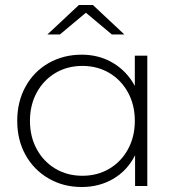

<svg xmlns="http://www.w3.org/2000/svg" viewBox="-20 -745 715 769"><path d="M570 -522H520V-401C498.7 -440.3 469.5 -471 432.5 -493C395.5 -515 353.7 -526 307 -526C258.3 -526 214.3 -514.8 175 -492.5C135.7 -470.2 104.8 -438.8 82.5 -398.5C60.2 -358.2 49 -312.3 49 -261C49 -209.7 60.2 -164 82.5 -124C104.8 -84 135.7 -52.7 175 -30C214.3 -7.3 258.3 4 307 4C354.3 4 396.7 -7 434 -29C471.3 -51 500.3 -82.3 521 -123V0H570ZM417.5 -69C385.8 -50.3 350 -41 310 -41C270 -41 234.2 -50.3 202.5 -69C170.8 -87.7 145.8 -113.7 127.5 -147C109.2 -180.3 100 -218.3 100 -261C100 -303.7 109.2 -341.7 127.5 -375C145.8 -408.3 170.8 -434.3 202.5 -453C234.2 -471.7 270 -481 310 -481C350 -481 385.8 -471.7 417.5 -453C449.2 -434.3 474.2 -408.3 492.5 -375C510.8 -341.7 520 -303.7 520 -261C520 -218.3 510.8 -180.3 492.5 -147C474.2 -113.7 449.2 -87.7 417.5 -69ZM428 -607H478L352 -725H296L170 -607H220L324 -694Z"/></svg>

Font: Montserrat Custom ExtraLight
Style: Regular
Weight: 300
Designer: Julieta Ulanovsky
Foundry: Julieta Ulanovsky
Version: Version 7.200